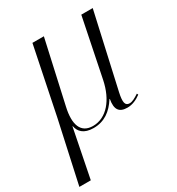

<svg xmlns="http://www.w3.org/2000/svg" viewBox="-219 -651 925 1004"><g transform="rotate(-30 243.5 -148.5)"><path d="M-35 239H34L92 -53H94C100 -19 125 10 184 10C250 10 295 -24 331 -80H333C322 -20 341 6 391 6C421 6 449 -7 473 -25L469 -33C446 -18 428 -8 412 -8C385 -8 380 -30 392 -85L493 -536H424L352 -182C330 -76 270 -1 187 -1C113 -1 92 -62 114 -159L198 -536H129L46 -131Z"/></g></svg>

Font: Noto Serif Display SemiCondensed Light
Style: Italic
Weight: 300
Width: 4
Italic angle: -12°
Designer: Monotype Design Team
Foundry: Monotype Imaging Inc.
Version: Version 2.009